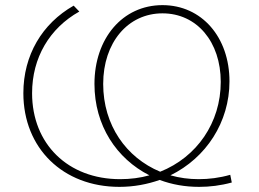

<svg xmlns="http://www.w3.org/2000/svg" viewBox="-20 -724 1008 748"><path d="M445 4C501 4 554 -6 602 -23C650 -5 701 4 756 4C797 4 839 -1 883 -13L877 -43C835 -31 794 -26 754 -26C716 -26 679 -31 644 -41C783 -109 874 -248 874 -407C874 -579 766 -704 613 -704C457 -704 348 -574 348 -397C348 -235 434 -106 562 -41C527 -31 488 -26 448 -26C245 -26 105 -163 105 -361C105 -499 173 -614 289 -679L267 -702C144 -632 71 -509 71 -361C71 -147 225 4 445 4ZM382 -397C382 -558 478 -672 613 -672C747 -672 840 -561 840 -405C840 -246 747 -112 604 -55C472 -110 382 -236 382 -397Z"/></svg>

Font: Chess Sans ExtraLight
Style: Regular
Weight: 275
Designer: Wolf Bōese
Foundry: Wolf Bōese
Version: Version 7.223;Glyphs 3.3 (3306)